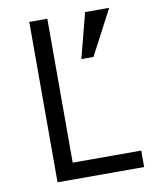

<svg xmlns="http://www.w3.org/2000/svg" viewBox="-80 -769 687 833"><g transform="rotate(-10 263.0 -353.0)"><path d="M487.5 0H106V-706.5H185.5V-72.5H487.5ZM354 -508.5H300.5L352 -706.5H458Z"/></g></svg>

Font: Acari Sans
Style: Regular
Weight: 400
Designer: Alfredo Marco Pradil and Stefan Peev (font) & Cristiano Sobral (main changes)
Foundry: Alfredo Marco Pradil and Stefan Peev (font) & Cristiano Sobral (main changes)
Version: Version 1.063; ttfautohint (v1.8.3)